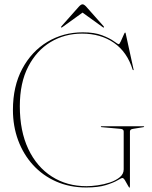

<svg xmlns="http://www.w3.org/2000/svg" viewBox="-20 -860 705 891"><path d="M583 0Q583 7.5 582.5 9.2Q582 11 581 11Q579 11 573 -0.2Q567 -11.5 560.2 -22.8Q553.5 -34 548 -34Q543.5 -34 525 -23Q506.5 -12 471.2 -1Q436 10 380.5 10Q303.5 10 241 -17.5Q178.5 -45 133.5 -94.2Q88.5 -143.5 64.2 -209Q40 -274.5 40 -350Q40 -459.5 83.2 -540.5Q126.5 -621.5 200 -665.8Q273.5 -710 364.5 -710Q418.5 -710 454 -696.2Q489.5 -682.5 508.2 -668.8Q527 -655 531 -655Q534.5 -655 540.8 -668.5Q547 -682 552.8 -695.5Q558.5 -709 560 -709Q562.5 -709 563 -706L599.5 -539Q599.5 -538.5 600 -537.2Q600.5 -536 599.5 -535Q597.5 -533 595.5 -537Q570 -619 508.5 -661.5Q447 -704 360.5 -704Q280 -704 214.8 -664.8Q149.5 -625.5 110.8 -550.5Q72 -475.5 72 -367Q72 -252 111.2 -168.8Q150.5 -85.5 220.5 -40.8Q290.5 4 381.5 4Q403.5 4 432.8 0Q462 -4 489.8 -13.2Q517.5 -22.5 535.8 -37.5Q554 -52.5 554 -74V-250Q554 -260.5 540 -262L451 -270Q448 -270 448 -272Q448 -274 451 -274H646Q649 -274 649 -272Q649 -271 646 -270L597 -262Q583 -260 583 -250ZM462 -732.5Q460.5 -731 456 -734.5L363 -801.5L270 -734.5Q265.5 -731 264 -732.5Q262 -734.5 265.5 -738.5L344.5 -827.5Q355.5 -840 363 -840Q370.5 -840 381.5 -827.5L460.5 -738.5Q464 -734.5 462 -732.5Z"/></svg>

Font: Fraunces 144pt Thin
Style: Regular
Weight: 100
Version: Version 1.000;[f99f86859]